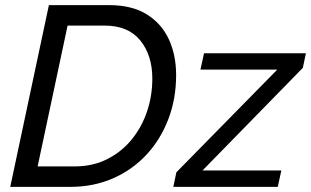

<svg xmlns="http://www.w3.org/2000/svg" viewBox="-20 -730 1215 750"><path d="M171 -710H406Q496 -710 554 -673.5Q612 -637 640 -575.5Q668 -514 668 -437Q668 -343 637 -263Q606 -183 550.5 -124Q495 -65 419.5 -32.5Q344 0 255 0H20ZM272 -80Q342 -80 398 -108Q454 -136 493.5 -184Q533 -232 554 -293.5Q575 -355 575 -423Q575 -514 528 -572Q481 -630 389 -630H244L127 -80ZM669 -57 1063 -458H763L777 -522H1175L1163 -465L771 -64H1079L1065 0H657Z"/></svg>

Font: Raleway Medium
Style: Italic
Weight: 500
Italic angle: -12°
Designer: Matt McInerney, Pablo Impallari, Rodrigo Fuenzalida
Foundry: Matt McInerney, Pablo Impallari, Rodrigo Fuenzalida
Version: Version 4.026